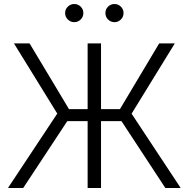

<svg xmlns="http://www.w3.org/2000/svg" viewBox="-20 -946 949 966"><path d="M488.3 -727.5V0H420.9V-727.5ZM20 0 268.1 -374.5 50.3 -727.5H128.9L327.1 -397H583.5L780.8 -727.5H859.4L642.1 -374L889.2 0H812L591.3 -336.4H318.4L96.7 0ZM556.2 -834.5Q537.1 -834.5 523.7 -847.9Q510.3 -861.3 510.3 -880.4Q510.3 -899.4 523.7 -912.6Q537.1 -925.8 556.2 -925.8Q574.7 -925.8 588.1 -912.6Q601.6 -899.4 601.6 -880.4Q601.6 -861.3 588.1 -847.9Q574.7 -834.5 556.2 -834.5ZM353.5 -834.5Q335 -834.5 321.3 -847.9Q307.6 -861.3 307.6 -880.4Q307.6 -899.4 321.3 -912.6Q335 -925.8 353.5 -925.8Q372.6 -925.8 386 -912.6Q399.4 -899.4 399.4 -880.4Q399.4 -861.3 386 -847.9Q372.6 -834.5 353.5 -834.5Z"/></svg>

Font: Inter 24pt Light
Style: Regular
Weight: 300
Designer: Rasmus Andersson
Foundry: rsms
Version: Version 4.001;git-66647c0bb